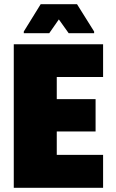

<svg xmlns="http://www.w3.org/2000/svg" viewBox="-20 -900 555 920"><path d="M46 0V-688H474V-531H252V-425H438V-270H252V-158H474V0ZM94 -741V-749L175 -880H349L431 -749V-741H309L262 -807L216 -741Z"/></svg>

Font: Saira SemiCondensed Black
Style: Regular
Weight: 900
Width: 4
Designer: Hector Gatti with collaboration of the Omnibus-Type team
Foundry: Omnibus-Type
Version: Version 1.101